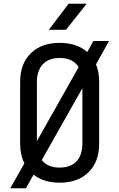

<svg xmlns="http://www.w3.org/2000/svg" viewBox="-20 -970 640 1030"><path d="M35 40 111 -94Q88 -139 88 -200V-530Q88 -628 145 -684Q202 -740 300 -740Q392 -740 448 -691L481 -750H565L495 -625Q512 -584 512 -531V-200Q512 -102 455 -46Q398 10 300 10Q215 10 160 -33L119 40ZM178 -530V-213L402 -610Q371 -659 300 -659Q242 -659 210 -625.5Q178 -592 178 -530ZM300 -71Q359 -71 390.5 -104.5Q422 -138 422 -200V-497L204 -111Q236 -71 300 -71ZM242 -810 348 -950H445L334 -810Z"/></svg>

Font: JetBrainsMono NFM
Style: Regular
Weight: 400
Monospace: yes
Designer: Philipp Nurullin, Konstantin Bulenkov
Foundry: JetBrains
Version: Version 2.304; ttfautohint (v1.8.4.7-5d5b);Nerd Fonts 3.3.0